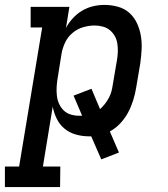

<svg xmlns="http://www.w3.org/2000/svg" viewBox="-64 -548 684 783"><path d="M181 215H-44V131H14L108 -436H61V-520H219L205 -434Q216 -455 233 -473.5Q250 -492 271 -504.5Q292 -517 315.5 -522.5Q339 -528 362 -528Q390 -528 417 -520.5Q444 -513 463.5 -495.5Q483 -478 494.5 -453.5Q506 -429 510.5 -401.5Q515 -374 513.5 -346Q512 -318 508 -289L491 -189Q487 -164 479 -138.5Q471 -113 458.5 -89.5Q446 -66 427 -45.5Q408 -25 384 -12L421 74L349 102L308 8H299Q271 8 245 0.5Q219 -7 199 -23.5Q179 -40 167.5 -63.5Q156 -87 151 -113L111 131H182ZM259 -76H271L236 -158L309 -186L344 -103Q355 -113 364 -124.5Q373 -136 380 -149Q387 -162 390.5 -175.5Q394 -189 396 -203L413 -303Q416 -320 416.5 -337Q417 -354 414.5 -370.5Q412 -387 404 -401Q396 -415 384 -425Q372 -435 355.5 -439.5Q339 -444 322 -444Q299 -444 275 -437Q251 -430 231.5 -413.5Q212 -397 201.5 -374.5Q191 -352 187 -329L171 -229Q168 -211 167 -193Q166 -175 168 -157.5Q170 -140 177 -124.5Q184 -109 196 -97.5Q208 -86 224.5 -81Q241 -76 259 -76Z"/></svg>

Font: Iosevka HT Medium Extended
Style: Italic
Weight: 500
Width: 7
Italic angle: -9°
Monospace: yes
Designer: Belleve Invis
Foundry: Belleve Invis
Version: Version 32.3.0; ttfautohint (v1.8.4)